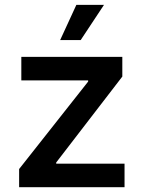

<svg xmlns="http://www.w3.org/2000/svg" viewBox="-20 -784 602 804"><path d="M60.1 0V-76.2L349.1 -442.4V-447.3H69.3V-545.9H492.2V-463.4L215.3 -103.5V-98.6H501.5V0ZM231.9 -616.2 299.8 -763.7H415.5L317.9 -616.2Z"/></svg>

Font: Inter
Style: 540
Weight: 540
Designer: Rasmus Andersson
Foundry: rsms
Version: Version 4.001;git-66647c0bb